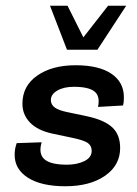

<svg xmlns="http://www.w3.org/2000/svg" viewBox="-20 -637 478 668"><path d="M207 11Q124 11 77.5 -18.5Q31 -48 31 -98Q31 -109 32.5 -118Q34 -127 38 -139L125 -142Q113 -102 134.5 -83Q156 -64 213 -64Q248 -64 273.5 -76.5Q299 -89 299 -112Q299 -130 285.5 -139.5Q272 -149 234 -157L163 -172Q111 -183 84.5 -210.5Q58 -238 58 -276Q58 -338 109.5 -374Q161 -410 243 -410Q324 -410 367.5 -380.5Q411 -351 411 -299Q411 -291 410.5 -284.5Q410 -278 408 -270L321 -265Q329 -302 309 -318.5Q289 -335 237 -335Q202 -335 179.5 -322Q157 -309 157 -289Q157 -273 170.5 -263Q184 -253 214 -247L285 -232Q344 -219 371 -193.5Q398 -168 398 -122Q398 -62 345.5 -25.5Q293 11 207 11ZM213 -464 154 -617H215L270 -507L356 -617H419L319 -464Z"/></svg>

Font: Rokkitt SemiBold
Style: Italic
Weight: 600
Italic angle: -9°
Designer: Vernon Adams
Foundry: Vernon Adams
Version: Version 3.103